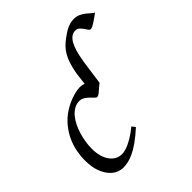

<svg xmlns="http://www.w3.org/2000/svg" viewBox="-205 -882 1043 1043"><g transform="rotate(-45 316.5 -361.0)"><path d="M633.3 -685.1Q623 -677.7 611.3 -669.2Q599.6 -660.6 588.6 -653.6Q577.6 -646.5 568.1 -641.8Q558.6 -637.2 552.7 -637.2Q546.4 -637.2 540.5 -645.8Q534.7 -654.3 527.6 -664.6Q520.5 -674.8 511.2 -683.3Q502 -691.9 488.3 -691.9Q456.1 -691.9 434.8 -656.2Q413.6 -620.6 401.4 -544.4Q400.9 -543 399.4 -532.5Q397.9 -522 395.8 -506.6Q393.6 -491.2 391.1 -473.4Q388.7 -455.6 386.5 -439.7Q384.3 -423.8 382.6 -412.1Q380.9 -400.4 380.4 -397.5Q370.1 -390.1 361.1 -382.1Q352.1 -374 344.5 -367.4Q336.9 -360.8 330.1 -356.4Q323.2 -352.1 316.9 -352.1Q311.5 -352.1 303.7 -360.4Q295.9 -368.7 285.4 -378.9Q274.9 -389.2 261.7 -397.5Q248.5 -405.8 232.9 -405.8Q210.4 -405.8 191.9 -395Q173.3 -384.3 158.2 -366.2Q143.1 -348.1 131.6 -324.5Q120.1 -300.8 112.5 -275.1Q105 -249.5 101.1 -223.6Q97.2 -197.8 97.2 -174.8Q97.2 -143.1 104.2 -117.7Q111.3 -92.3 124 -74.5Q136.7 -56.6 154.3 -46.9Q171.9 -37.1 192.9 -37.1Q201.7 -37.1 215.3 -40Q229 -43 246.8 -51Q264.6 -59.1 286.6 -72.8Q308.6 -86.4 335 -107.9Q338.9 -102.5 343.3 -97.2Q347.7 -91.8 350.1 -87.9Q312 -53.2 281.7 -32Q251.5 -10.7 226.8 0.7Q202.1 12.2 182.4 16.1Q162.6 20 145 20Q128.4 20 107.9 11.7Q87.4 3.4 69.1 -17.1Q50.8 -37.6 38.3 -71.8Q25.9 -106 25.9 -157.2Q25.9 -189.9 32.7 -224.9Q39.6 -259.8 54.9 -293.2Q70.3 -326.7 95 -356.9Q119.6 -387.2 155.8 -411.1Q169.4 -419.9 186 -428.2Q202.6 -436.5 220.5 -442.9Q238.3 -449.2 255.6 -453.1Q272.9 -457 288.1 -457Q305.2 -457 319.3 -450.7L327.6 -519.5Q334 -557.6 342.8 -585Q351.6 -612.3 363.3 -632.8Q375 -653.3 389.4 -668.2Q403.8 -683.1 421.4 -696.3Q434.1 -705.6 446.5 -714.1Q459 -722.7 471.7 -728.8Q484.4 -734.9 497.8 -738.5Q511.2 -742.2 526.4 -742.2Q547.9 -742.2 564.5 -734.1Q581.1 -726.1 593.8 -716.1Q606.4 -706.1 616.2 -696.8Q626 -687.5 633.3 -685.1Z"/></g></svg>

Font: Gentium Plus Afr
Style: Italic
Weight: 400
Italic angle: -8°
Designer: J. Victor Gaultney, Annie Olsen, Iska Routamaa, Becca Hirsbrunner
Foundry: SIL International
Version: Version 5.000